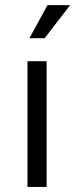

<svg xmlns="http://www.w3.org/2000/svg" viewBox="-20 -734 295 754"><path d="M163.1 0H87.9V-493.7H163.1ZM166.5 -713.9H255.4L155.3 -584H95.7Z"/></svg>

Font: Metrophobic
Style: Regular
Weight: 400
Designer: Vernon Adams
Foundry: Vernon Adams
Version: Version 3.200; ttfautohint (v1.8.4.7-5d5b);gftools[0.9.23]